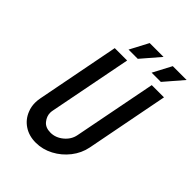

<svg xmlns="http://www.w3.org/2000/svg" viewBox="-232 -919 1034 1034"><g transform="rotate(45 284.5 -402.5)"><path d="M457.5 -182.6Q447.3 -130.9 413.8 -88.1Q380.4 -45.4 332.8 -20.3Q285.2 4.9 233.4 4.9Q181.6 4.9 143.8 -20.3Q106 -45.4 89.4 -88.4Q78.6 -114.7 78.6 -145Q78.6 -163.1 82.5 -182.6L174.3 -656.2H268.6L176.3 -182.6Q174.3 -172.9 174.3 -164.1Q174.3 -137.2 193.6 -113.3Q212.9 -89.4 251.5 -89.4Q290.5 -89.4 323.5 -116.7Q356.4 -144 363.8 -182.6L456.1 -656.2H549.3ZM288.1 -808.6H393.6L302.7 -703.1H232.4ZM463.9 -808.6H569.3L478.5 -703.1H408.2Z"/></g></svg>

Font: Lambda
Style: Italic
Weight: 400
Italic angle: -11°
Designer: GGBotNet
Version: 0.22